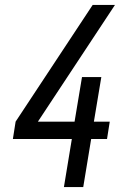

<svg xmlns="http://www.w3.org/2000/svg" viewBox="-20 -755 540 775"><path d="M238 0 270 -194H32L43 -264L354 -735H444L133 -264H281L311 -444H389L359 -264H423L412 -194H348L316 0Z"/></svg>

Font: Iosevka Web
Style: Italic
Weight: 400
Italic angle: -9°
Monospace: yes
Designer: Belleve Invis
Foundry: Belleve Invis
Version: Version 28.0.3; ttfautohint (v1.8.3)